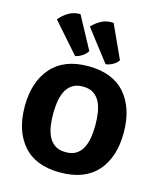

<svg xmlns="http://www.w3.org/2000/svg" viewBox="-122 -908 848 1011"><g transform="rotate(15 302.0 -403.0)"><path d="M32.5 -274.5Q32.5 -407.5 101.2 -486.2Q170 -565 301.5 -565Q435.5 -565 503.8 -486.5Q572 -408 572 -274.5Q572 -140 503.5 -62.8Q435 14.5 301.5 14.5Q168 14.5 100.2 -63.5Q32.5 -141.5 32.5 -274.5ZM187 -274.5Q187 -245 191 -214Q195 -183 207 -156.2Q219 -129.5 242 -113Q265 -96.5 302.5 -96.5Q340 -96.5 363 -113Q386 -129.5 397.8 -156.2Q409.5 -183 413.5 -214Q417.5 -245 417.5 -274.5Q417.5 -304 413.5 -335.5Q409.5 -367 397.8 -393.8Q386 -420.5 363 -437.2Q340 -454 302.5 -454Q265 -454 242 -437.2Q219 -420.5 207 -393.8Q195 -367 191 -335.5Q187 -304 187 -274.5ZM371 -819.5 454 -638Q444.5 -622 424 -610.8Q403.5 -599.5 386 -598.5L255 -768.5Q275.5 -791.5 305 -807Q334.5 -822.5 371 -819.5ZM190.5 -819 285.5 -643Q276.5 -626 256.8 -613.5Q237 -601 220 -598.5L77.5 -760Q96.5 -784.5 125.2 -802Q154 -819.5 190.5 -819Z"/></g></svg>

Font: Signika Negative SC
Style: Bold
Weight: 700
Designer: Anna Giedryś
Foundry: Anna Giedryś
Version: Version 2.000; ttfautohint (v1.8.3) -l 8 -r 50 -G 200 -x 9 -